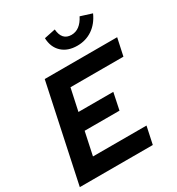

<svg xmlns="http://www.w3.org/2000/svg" viewBox="-216 -1074 1116 1209"><g transform="rotate(-30 341.5 -469.5)"><path d="M7 0 156 -700H682.7L655.6 -574.1H270.6L236.2 -414.2H489.6L464.2 -292.1H210.8L175.4 -125.9H564.6L537.7 0ZM440 -778.6Q370.4 -778.6 329.1 -817.3Q287.8 -856 285.7 -921.9L366.7 -938.7Q369.9 -897.9 388.8 -877Q407.7 -856.2 442 -856.2Q505 -856.2 543.6 -932.2L626.5 -906.1Q598.6 -844.1 550.2 -811.3Q501.9 -778.6 440 -778.6Z"/></g></svg>

Font: Red Hat Display VF
Style: Italic
Weight: 300
Italic angle: -12°
Designer: Pentagram, MCKL
Foundry: Pentagram, MCKL
Version: Version 1.023